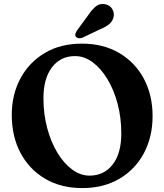

<svg xmlns="http://www.w3.org/2000/svg" viewBox="-20 -940 838 979"><path d="M397.5 -717.5Q506.5 -717.5 587.5 -670Q668.5 -622.5 713.2 -539.2Q758 -456 758 -348Q758 -242 713.8 -159Q669.5 -76 588.8 -28.5Q508 19 399.5 19Q290.5 19 209.8 -28.8Q129 -76.5 84.5 -160.5Q40 -244.5 40 -354.5Q40 -457.5 84 -539.8Q128 -622 208.2 -669.8Q288.5 -717.5 397.5 -717.5ZM598.5 -260Q598.5 -339.5 579.8 -410.5Q561 -481.5 528 -536.2Q495 -591 452.5 -622.5Q410 -654 362.5 -654Q288.5 -654 245 -596.8Q201.5 -539.5 201.5 -439Q201.5 -359 220.5 -287.5Q239.5 -216 272.5 -161.5Q305.5 -107 347.8 -75.8Q390 -44.5 436.5 -44.5Q510 -44.5 554.2 -100.8Q598.5 -157 598.5 -260ZM430 -863Q449.5 -892.5 470.2 -908.5Q491 -924.5 518.5 -918Q542.5 -912 553.2 -892.5Q564 -873 559 -853Q553.5 -830.5 536.8 -816.8Q520 -803 491 -791L399.5 -747.5Q391 -744.5 382 -745.2Q373 -746 367.5 -752Q362 -759 364.2 -766.8Q366.5 -774.5 371.5 -783Z"/></svg>

Font: Fraunces 9pt S050 SemiBold
Style: Regular
Weight: 600
Version: Version 1.000; ttfautohint (v1.8.3)